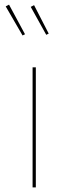

<svg xmlns="http://www.w3.org/2000/svg" viewBox="-20 -809 295 829"><path d="M19 -788.9 4.6 -781.4 77.4 -655.9 88 -661.1ZM127.1 -786.7 112.7 -779.3 179.7 -658.7 190.3 -664ZM134.7 -518.3H120.7V0H134.7Z"/></svg>

Font: Fira Sans Hair
Style: Regular
Weight: 100
Designer: bBox Type GmbH & Carrois Corporate GbR & Edenspiekermann AG
Foundry: bBox Type GmbH & Carrois Corporate GbR & Edenspiekermann AG
Version: Version 4.300;PS 004.300;hotconv 1.0.88;makeotf.lib2.5.64775